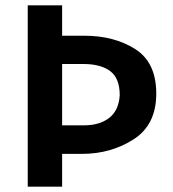

<svg xmlns="http://www.w3.org/2000/svg" viewBox="-20 -700 647 720"><path d="M213 -680V-566H297Q408 -566 487 -516Q566 -466 566 -349Q566 -232 481 -177.5Q396 -123 288 -123H213V0H84V-680ZM293 -460H213V-230H295Q353 -230 389 -257.5Q425 -285 429 -342Q429 -407 393 -433.5Q357 -460 293 -460Z"/></svg>

Font: Palanquin Dark
Style: Regular
Weight: 400
Designer: Pria Ravichandran
Version: Version 1.000